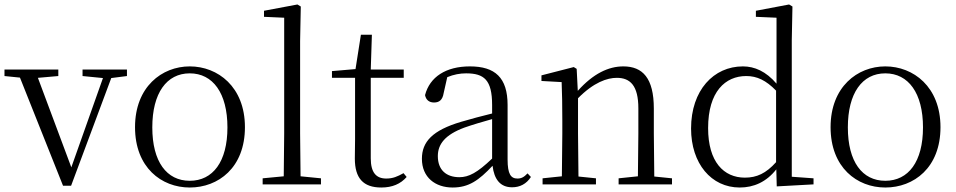

<svg xmlns="http://www.w3.org/2000/svg" viewBox="-28 -822 4263 856"><path d="M340 -483 431 -474 290 -76 141 -475 232 -483V-512H-8V-483L61 -476L253 6H289L468 -474L538 -483V-512H340Z M818 14C945 14 1064 -74 1064 -255C1064 -435 943 -526 818 -526C694 -526 574 -435 574 -255C574 -75 692 14 818 14ZM818 -16C715 -16 651 -101 651 -254C651 -407 715 -495 818 -495C921 -495 986 -407 986 -254C986 -101 921 -16 818 -16Z M1236 0H1403V-27L1312 -36L1310 -227V-639L1313 -793L1298 -802L1149 -774V-747L1239 -743V-227L1237 -36L1143 -27V0Z M1672 14C1721 14 1758 -2 1785 -33L1771 -50C1744 -35 1724 -26 1694 -26C1649 -26 1625 -53 1625 -116V-475H1772V-512H1625L1630 -667H1581L1557 -514L1452 -505V-475H1555V-201C1555 -165 1554 -146 1554 -115C1554 -28 1591 14 1672 14Z M2255 13C2290 13 2319 -2 2339 -33L2324 -49C2308 -32 2296 -26 2279 -26C2250 -26 2235 -45 2235 -111V-354C2235 -476 2179 -526 2067 -526C1960 -526 1888 -479 1867 -398C1871 -377 1885 -365 1907 -365C1930 -365 1945 -376 1950 -407L1966 -478C1995 -490 2023 -495 2050 -495C2130 -495 2166 -466 2166 -354V-316C2121 -305 2072 -292 2028 -279C1900 -241 1853 -190 1853 -114C1853 -31 1913 14 1990 14C2062 14 2107 -18 2168 -83C2175 -23 2202 13 2255 13ZM2166 -115C2100 -52 2062 -32 2020 -32C1962 -32 1924 -64 1924 -126C1924 -179 1956 -221 2042 -253C2079 -266 2123 -279 2166 -291Z M2815 0H2968V-27L2889 -35L2887 -227V-338C2887 -474 2837 -526 2751 -526C2685 -526 2617 -494 2548 -417L2543 -515L2530 -523L2386 -486V-461L2476 -456C2478 -406 2479 -353 2479 -285V-227L2477 -36L2391 -27V0H2629V-27L2551 -35L2549 -227V-384C2619 -455 2679 -475 2722 -475C2782 -475 2818 -440 2818 -339V-227L2816 -36L2730 -27V0Z M3435 9 3599 0V-27L3502 -34V-643L3505 -793L3490 -802L3342 -774V-747L3434 -743V-449C3387 -504 3336 -526 3284 -526C3154 -526 3053 -420 3053 -249C3053 -93 3143 14 3270 14C3333 14 3389 -11 3433 -67ZM3432 -99C3387 -49 3346 -30 3293 -30C3199 -30 3129 -100 3129 -251C3129 -414 3206 -483 3299 -483C3347 -483 3387 -464 3432 -418Z M3919 14C4046 14 4165 -74 4165 -255C4165 -435 4044 -526 3919 -526C3795 -526 3675 -435 3675 -255C3675 -75 3793 14 3919 14ZM3919 -16C3816 -16 3752 -101 3752 -254C3752 -407 3816 -495 3919 -495C4022 -495 4087 -407 4087 -254C4087 -101 4022 -16 3919 -16Z"/></svg>

Font: Noto Serif HK Light
Style: Regular
Weight: 300
Designer: Ryoko NISHIZUKA 西塚涼子 (kana & ideographs); Frank Grießhammer (Latin, Greek & Cyrillic); Wenlong ZHANG 张文龙 (bopomofo); San
Foundry: Adobe
Version: Version 2.001;hotconv 1.1.0;makeotfexe 2.6.0